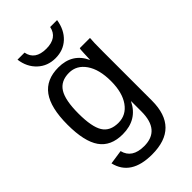

<svg xmlns="http://www.w3.org/2000/svg" viewBox="-281 -823 1118 1118"><g transform="rotate(-45 278.0 -264.5)"><path d="M268 208Q95 208 64 77L152 64Q171 141 270 141Q401 141 401 -13V-98H400Q350 4 230 4Q133 4 87.5 -60.5Q42 -125 42 -263Q42 -403 91 -470Q140 -537 240 -537Q355 -537 401 -438H402Q402 -441 404 -489Q405 -523 408 -528H492Q489 -503 489 -419V-15Q489 208 268 208ZM401 -264Q401 -360 362.5 -415.5Q324 -471 262 -471Q194 -471 163.5 -422.5Q133 -374 133 -264Q133 -155 162 -108Q191 -61 260 -61Q324 -61 362.5 -115.5Q401 -170 401 -264ZM104 -737H162Q176 -663 268 -663Q358 -663 373 -737H430Q419 -667 375.5 -626.5Q332 -586 267 -586Q202 -586 157.5 -627.5Q113 -669 104 -737Z"/></g></svg>

Font: Libra Sans
Style: Regular
Weight: 400
Foundry: Context Ltd
Version: Version 1.002